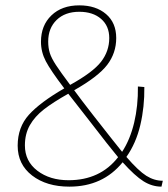

<svg xmlns="http://www.w3.org/2000/svg" viewBox="-20 -687 628 717"><path d="M588 -12 583 10Q548 10 516 -10Q484 -30 438 -81Q364 10 239 10Q154 10 100 -31.5Q46 -73 46 -143Q46 -212 88 -258.5Q130 -305 220 -357Q169 -424 151 -458.5Q133 -493 133 -531Q133 -592 172 -629.5Q211 -667 276 -667Q338 -667 376 -634.5Q414 -602 414 -545Q414 -489 380.5 -445Q347 -401 257 -350Q281 -317 327 -258Q406 -157 436 -120Q466 -166 481 -229Q496 -292 495 -364L519 -362Q520 -288 504 -220Q488 -152 452 -101Q497 -49 526.5 -30.5Q556 -12 588 -12ZM160 -532Q160 -508 166 -489Q172 -470 189 -444Q206 -418 242 -370Q327 -417 357.5 -456.5Q388 -496 388 -545Q388 -590 357.5 -616.5Q327 -643 276 -643Q223 -643 191.5 -612.5Q160 -582 160 -532ZM421 -100Q390 -137 310 -241L235 -337Q178 -305 144 -278.5Q110 -252 91.5 -219.5Q73 -187 73 -144Q73 -85 119.5 -49.5Q166 -14 236 -14Q354 -14 421 -100Z"/></svg>

Font: Work Sans ExtraLight
Style: Regular
Weight: 280
Designer: Wei Huang
Foundry: Wei Huang
Version: Version 1.500